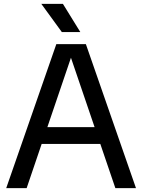

<svg xmlns="http://www.w3.org/2000/svg" viewBox="-20 -967 731 987"><path d="M12 0 269.5 -740H421.5L679 0H573L337.5 -691.5H352L117 0ZM159.5 -227 183.5 -313.5H507L531 -227ZM298 -802 192.5 -947H303.5L393 -802Z"/></svg>

Font: Encode Sans SC Medium
Style: Regular
Weight: 500
Version: Version 3.002